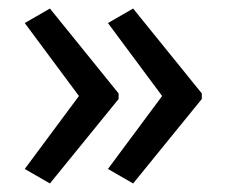

<svg xmlns="http://www.w3.org/2000/svg" viewBox="-20 -489 531 450"><path d="M453 -257V-270L292 -469L233 -435L360 -264L233 -93L292 -59ZM258 -257V-270L97 -469L38 -435L165 -264L38 -93L97 -59Z"/></svg>

Font: Noto Sans Lao UI SemCond
Style: Regular
Weight: 400
Width: 4
Designer: Monotype Design Team
Foundry: Monotype Imaging Inc.
Version: Version 2.000